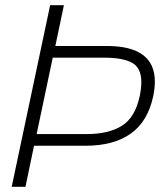

<svg xmlns="http://www.w3.org/2000/svg" viewBox="-20 -719 631 739"><path d="M173 -699H226L193 -542H391Q576 -542 576 -405Q576 -380 570 -350Q549 -251 483 -204.5Q417 -158 309 -158H111L78 0H25ZM315 -203Q397 -203 448.5 -234.5Q500 -266 518 -350Q524 -380 524 -403Q524 -457 489 -477Q454 -497 381 -497H183L121 -203Z"/></svg>

Font: Prompt ExtraLight
Style: Italic
Weight: 275
Italic angle: -12°
Designer: Katatrad Team
Foundry: CadsonDemak
Version: Version 1.000